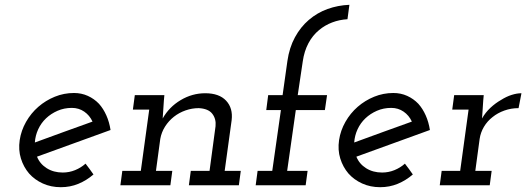

<svg xmlns="http://www.w3.org/2000/svg" viewBox="-20 -771 2190 799"><path d="M440 -230Q363 -202 287 -174.5Q211 -147 134 -119Q146 -89 174.5 -71Q203 -53 241 -53Q268 -53 292.5 -63Q317 -73 336 -90Q345 -79 353 -67.5Q361 -56 369 -45Q340 -20 306 -6Q272 8 233 8Q192 8 158 -7.5Q124 -23 101 -49Q78 -76 67 -111.5Q56 -147 62 -188Q68 -228 88.5 -264Q109 -300 139.5 -326.5Q170 -353 208 -368.5Q246 -384 288 -384Q319 -384 345.5 -372Q372 -360 392 -339Q410 -319 422.5 -291Q435 -263 440 -230ZM279 -322Q247 -322 219.5 -310Q192 -298 171.5 -278.5Q151 -259 139 -233Q127 -207 125 -178Q186 -200 245.5 -222Q305 -244 365 -265Q353 -291 330.5 -306.5Q308 -322 279 -322Z M774 -60H852L877 -246Q880 -276 863.5 -297.5Q847 -319 807 -321Q779 -321 752 -311.5Q725 -302 703.5 -285Q682 -268 667 -244.5Q652 -221 647 -193L629 -60H697L689 0H481L489 -60H566L601 -315H533L541 -375H664L662 -353Q660 -332 659.5 -315.5Q659 -299 657 -278Q684 -326 732 -354.5Q780 -383 834 -383Q892 -383 921 -352Q950 -321 944 -271L915 -60H982L974 0H766Z M1052 -60H1113L1149 -313H1088L1096 -375H1156L1176 -517Q1184 -573 1207.5 -616Q1231 -659 1265 -688Q1300 -718 1343 -733.5Q1386 -749 1434 -751L1426 -691Q1392 -689 1362 -677.5Q1332 -666 1308 -646Q1281 -624 1263.5 -591Q1246 -558 1240 -516L1219 -375H1341L1332 -313H1211L1175 -60H1260L1252 0H1044Z M1769 -230Q1692 -202 1616 -174.5Q1540 -147 1463 -119Q1475 -89 1503.5 -71Q1532 -53 1570 -53Q1597 -53 1621.5 -63Q1646 -73 1665 -90Q1674 -79 1682 -67.5Q1690 -56 1698 -45Q1669 -20 1635 -6Q1601 8 1562 8Q1521 8 1487 -7.5Q1453 -23 1430 -49Q1407 -76 1396 -111.5Q1385 -147 1391 -188Q1397 -228 1417.5 -264Q1438 -300 1468.5 -326.5Q1499 -353 1537 -368.5Q1575 -384 1617 -384Q1648 -384 1674.5 -372Q1701 -360 1721 -339Q1739 -319 1751.5 -291Q1764 -263 1769 -230ZM1608 -322Q1576 -322 1548.5 -310Q1521 -298 1500.5 -278.5Q1480 -259 1468 -233Q1456 -207 1454 -178Q1515 -200 1574.5 -222Q1634 -244 1694 -265Q1682 -291 1659.5 -306.5Q1637 -322 1608 -322Z M1818 -60H1895L1930 -315H1862L1870 -375H1993L1991 -353Q1989 -332 1988.5 -315.5Q1988 -299 1986 -278Q2000 -303 2021 -322.5Q2042 -342 2065 -355Q2087 -369 2109 -376Q2131 -383 2150 -383L2138 -321Q2107 -321 2079 -311Q2051 -301 2030 -284Q2008 -267 1994 -243.5Q1980 -220 1976 -193L1958 -60H2026L2018 0H1810Z"/></svg>

Font: Josefin Slab SemiBold
Style: Italic
Weight: 600
Italic angle: -12°
Designer: Santiago Orozco
Foundry: Typemade
Version: Version 2.000